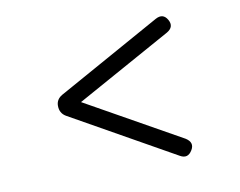

<svg xmlns="http://www.w3.org/2000/svg" viewBox="-53 -591 667 534"><g transform="rotate(-10 280.0 -324.0)"><path d="M450 -141Q437 -119 416 -131L123 -296Q106 -306 106 -327Q106 -345 123 -355L416 -518Q438 -530 450 -509Q462 -488 440 -475L171 -326L440 -175Q462 -161 450 -141Z"/></g></svg>

Font: Jura
Style: Regular
Weight: 400
Designer: Daniel Johnson, Alexei Vanyashin
Foundry: Daniel Johnson
Version: Version 5.103